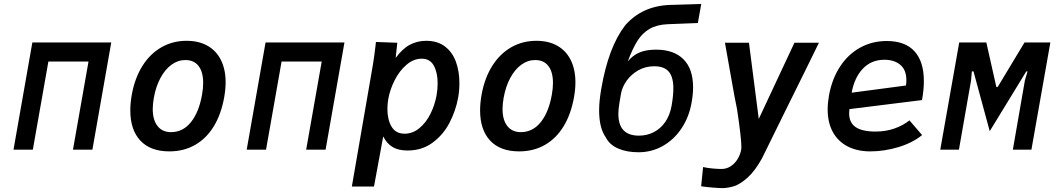

<svg xmlns="http://www.w3.org/2000/svg" viewBox="-20 -770 5440 988"><path d="M146.5 -551.5H552.5L455.5 0H355.5L435.5 -453.5H229L149 0H49.5Z M650.5 -202Q650.5 -241.5 658.5 -284.5Q674 -369 713.2 -431.2Q752.5 -493.5 810.8 -526.8Q869 -560 940 -560Q1003 -560 1048 -534.5Q1093 -509 1117 -460.8Q1141 -412.5 1141 -346Q1141 -310 1133.5 -268.5Q1118 -182 1080 -119.8Q1042 -57.5 983.8 -24.2Q925.5 9 851.5 9Q754 9 702.2 -46.5Q650.5 -102 650.5 -202ZM1019.5 -282Q1025.5 -315 1025.5 -343Q1025.5 -399.5 1002 -430.2Q978.5 -461 934 -461Q895.5 -461 862.5 -437Q829.5 -413 805.8 -369Q782 -325 771.5 -266Q766 -234 766 -209.5Q766 -152.5 790.8 -121.2Q815.5 -90 860 -90Q921 -90 962.2 -141Q1003.5 -192 1019.5 -282Z M1346.5 -551.5H1752.5L1655.5 0H1555.5L1635.5 -453.5H1429L1349 0H1249.5Z M1911.5 -527.5 1914.5 -554 2024.5 -550 2016 -472Q2051 -519.5 2089.2 -539.8Q2127.5 -560 2173 -560Q2232.5 -560 2270.8 -530Q2309 -500 2326.5 -451Q2344 -402 2344 -342.5Q2344 -303 2337.5 -267.5Q2325.5 -201 2293.5 -139Q2261.5 -77 2206.5 -36.2Q2151.5 4.5 2077 4.5Q2030 4.5 2000 -13.5Q1970 -31.5 1952 -68L1904.5 190H1790.5L1898.5 -434.5Q1905.5 -476 1911.5 -527.5ZM2226.5 -279.5Q2232 -310 2232 -341.5Q2232 -396 2212.5 -432Q2193 -468 2150 -468Q2108 -468 2071.5 -436.5Q2035 -405 2010.8 -357Q1986.5 -309 1978 -260.5Q1973.5 -236 1973.5 -209Q1973.5 -154.5 1995 -118.2Q2016.5 -82 2062 -82Q2103.5 -82 2138 -110.5Q2172.5 -139 2195 -184.2Q2217.5 -229.5 2226.5 -279.5Z M2450.5 -202Q2450.5 -241.5 2458.5 -284.5Q2474 -369 2513.2 -431.2Q2552.5 -493.5 2610.8 -526.8Q2669 -560 2740 -560Q2803 -560 2848 -534.5Q2893 -509 2917 -460.8Q2941 -412.5 2941 -346Q2941 -310 2933.5 -268.5Q2918 -182 2880 -119.8Q2842 -57.5 2783.8 -24.2Q2725.5 9 2651.5 9Q2554 9 2502.2 -46.5Q2450.5 -102 2450.5 -202ZM2819.5 -282Q2825.5 -315 2825.5 -343Q2825.5 -399.5 2802 -430.2Q2778.5 -461 2734 -461Q2695.5 -461 2662.5 -437Q2629.5 -413 2605.8 -369Q2582 -325 2571.5 -266Q2566 -234 2566 -209.5Q2566 -152.5 2590.8 -121.2Q2615.5 -90 2660 -90Q2721 -90 2762.2 -141Q2803.5 -192 2819.5 -282Z M3097 -63.5Q3063 -111.5 3063 -202Q3063 -250 3074 -313Q3092.5 -420.5 3122.8 -501.2Q3153 -582 3196.5 -639Q3283 -738.5 3424.5 -744.5L3588.5 -749.5L3571 -651.5L3416 -645.5Q3360 -643 3322.8 -621.5Q3285.5 -600 3260.2 -560Q3235 -520 3210.5 -454Q3236.5 -485.5 3270.8 -500Q3305 -514.5 3356 -514.5Q3447.5 -514.5 3497 -465Q3546.5 -415.5 3546.5 -320.5Q3546.5 -285 3539 -243Q3526 -168 3487.2 -109.8Q3448.5 -51.5 3391 -19Q3333.5 13.5 3266 13.5Q3205 13.5 3160.8 -5.8Q3116.5 -25 3097 -63.5ZM3436 -226.5Q3445 -277.5 3445 -315.5Q3445 -373.5 3421.5 -401.2Q3398 -429 3346.5 -429Q3301 -429 3264 -407.8Q3227 -386.5 3204.5 -354.5Q3182 -322.5 3176 -290.5L3167.5 -240.5Q3162 -207.5 3162 -184Q3162 -72 3267.5 -72Q3309.5 -72 3344.8 -90.2Q3380 -108.5 3403.8 -143.2Q3427.5 -178 3436 -226.5Z M3692.5 99.5Q3720 99.5 3742 84.2Q3764 69 3777.5 45.2Q3791 21.5 3794.5 -3.5Q3795 -6.5 3795 -15Q3795 -59 3773 -206.5Q3763 -251 3734.5 -414.5Q3726.5 -464 3710.5 -550H3834L3884.5 -158L4068 -550H4194Q4155 -469 4007 -170.5Q3906 35 3901 45Q3864 111.5 3825.8 145Q3787.5 178.5 3759 187.5Q3730.5 196.5 3702.5 198Q3686.5 198.5 3647.2 195.2Q3608 192 3588 188.5L3598 89.5Q3618.5 94.5 3646.8 97Q3675 99.5 3692.5 99.5Z M4239 -207.5Q4239 -239.5 4246 -280Q4261.5 -364 4302.5 -427Q4343.5 -490 4405.5 -524.5Q4467.5 -559 4543.5 -559Q4637.5 -559 4685.8 -506.2Q4734 -453.5 4734 -352.5Q4734 -307 4724.5 -255L4351 -208.5Q4349.5 -197.5 4349.5 -187Q4349.5 -139 4383 -116Q4416.5 -93 4486 -93Q4537.5 -93 4582 -108.5Q4626.5 -124 4660 -150.5L4725 -75Q4676 -35 4603.2 -13Q4530.5 9 4458 9Q4392 9 4342.5 -16.2Q4293 -41.5 4266 -90Q4239 -138.5 4239 -207.5ZM4644 -358Q4644 -410 4613 -436.2Q4582 -462.5 4531 -462.5Q4463.5 -462.5 4420 -416.5Q4376.5 -370.5 4362.5 -293L4642 -330Q4644 -343.5 4644 -358Z M4916 -551.5H5055.5L5107 -322.5H5114L5252 -551.5H5385L5287.5 0H5192L5254 -356.5L5267.5 -402.5H5261L5073 -95L4989.5 -402.5H4981L4977 -356.5L4914.5 0H4818.5Z"/></svg>

Font: JuliaMono SemiBold
Style: Italic
Weight: 600
Italic angle: -9°
Monospace: yes
Designer: cormullion
Foundry: corm
Version: Version 0.056; ttfautohint (v1.8.4)